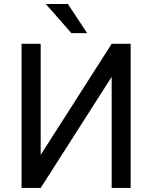

<svg xmlns="http://www.w3.org/2000/svg" viewBox="-20 -927 753 947"><path d="M530.8 -710.9 180.7 -163.1V-710.9H86.4V0H180.7L530.8 -547.9V0H624.5V-710.9ZM409.7 -763.7 314.9 -907.2H206.1L332 -763.7Z"/></svg>

Font: Roboto1
Style: rg
Weight: 400
Designer: Google
Version: Version 2.137; 2017